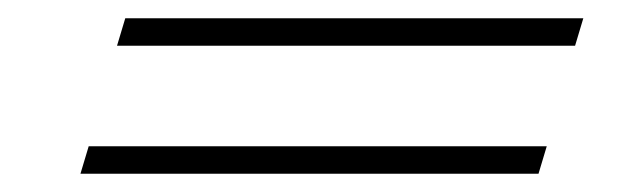

<svg xmlns="http://www.w3.org/2000/svg" viewBox="-20 -460 699 210"><path d="M68 -270 77 -300H578L569 -270ZM108 -410 117 -440H618L609 -410Z"/></svg>

Font: Playfair Display Medium
Style: Italic
Weight: 500
Italic angle: -14°
Designer: Claus Eggers Sørensen
Foundry: Claus Eggers Sørensen
Version: Version 1.203